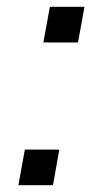

<svg xmlns="http://www.w3.org/2000/svg" viewBox="-20 -546 305 566"><path d="M107.9 -420.9 127 -525.9H229L210 -420.9ZM34.2 0 53.2 -105H154.8L136.2 0Z"/></svg>

Font: Archivo Expanded Light
Style: Italic
Weight: 300
Width: 7
Italic angle: -10°
Designer: Hector Gatti
Foundry: Omnibus-Type
Version: Version 2.001